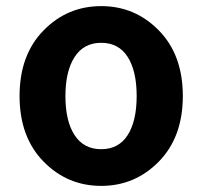

<svg xmlns="http://www.w3.org/2000/svg" viewBox="-20 -594 662 628"><path d="M500 -66Q422 14 311 14Q200 14 122 -66Q44 -146 44 -280Q44 -414 122 -494Q200 -574 311 -574Q422 -574 500 -494Q578 -414 578 -280Q578 -146 500 -66ZM224 -152Q254 -106 311 -106Q368 -106 397.5 -152Q427 -198 427 -280Q427 -362 397.5 -408Q368 -454 311 -454Q254 -454 224 -407.5Q194 -361 194 -279.5Q194 -198 224 -152Z"/></svg>

Font: Swei Fan Sans CJK TC
Style: Bold
Weight: 700
Version: Version 2.130